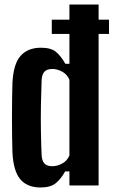

<svg xmlns="http://www.w3.org/2000/svg" viewBox="-20 -820 507 849"><path d="M209 -733H287V-800H416V-733H462V-670H416V0H287V-62H268Q249 -28 226 -9.5Q203 9 159 9Q101 9 70 -27Q39 -63 35 -147Q34 -176 33.5 -215.5Q33 -255 33 -298.5Q33 -342 33.5 -382.5Q34 -423 35 -453Q39 -537 71 -573Q103 -609 161 -609Q205 -609 227 -591Q249 -573 269 -538H287V-670H209ZM211 -85Q234 -85 256 -97.5Q278 -110 287 -133V-467Q278 -490 256 -502.5Q234 -515 212 -515Q187 -515 176 -502.5Q165 -490 164 -464Q162 -414 161 -354.5Q160 -295 161 -237.5Q162 -180 164 -136Q165 -110 176 -97.5Q187 -85 211 -85Z"/></svg>

Font: Big Shoulders Display ExtraBold
Style: Regular
Weight: 800
Designer: Patric King
Foundry: XO Type Co
Version: Version 1.000; ttfautohint (v1.8.2)